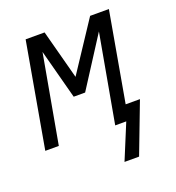

<svg xmlns="http://www.w3.org/2000/svg" viewBox="-133 -656 866 947"><g transform="rotate(-20 300.0 -182.5)"><path d="M435.5 0H377.5L460.5 -463L293.5 -203H233.5L164.5 -463L81.5 0H10.5L107.5 -550H207L275.5 -292L446 -550H544.5L461.5 -80H536.5L435.5 185H359Z"/></g></svg>

Font: JuliaMono
Style: Bold Italic
Weight: 700
Italic angle: -9°
Monospace: yes
Designer: cormullion
Foundry: corm
Version: Version 0.057; ttfautohint (v1.8.4)